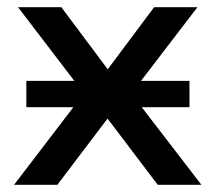

<svg xmlns="http://www.w3.org/2000/svg" viewBox="-20 -512 596 532"><path d="M19 0 233 -280 234 -225 30 -492H150L289 -306H268L407 -492H527L324 -227L325 -277L538 0H417L267 -198H289L139 0ZM53 -215V-288H505V-215Z"/></svg>

Font: NunitoSans_10ptSemiBold
Style: Regular
Weight: 600
Designer: Vernon Adams
Foundry: Vernon Adams
Version: Version 3.101;gftools[0.9.27]